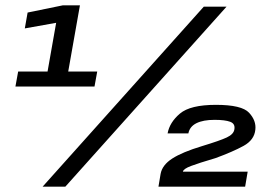

<svg xmlns="http://www.w3.org/2000/svg" viewBox="-20 -699 1023 719"><path d="M37.8 -375H333.9L344.1 -431.2H235.5L279.3 -679H215.1L83.4 -652L72.9 -592.6L190.3 -613.6L158.1 -431.2H48ZM139.6 0H224.7L828.3 -674H743.1ZM573.4 0H898L907.5 -56.2H664.9Q666.8 -66.7 695.4 -77.5Q723.9 -88.3 787 -106.9Q851.5 -130.5 891.9 -152.6Q932.4 -174.8 936.2 -213.4Q940.1 -247.3 912.7 -276.8Q885.4 -306.4 788.7 -306.4Q692.6 -306.4 653.9 -273.7Q615.2 -241 607.6 -199.4H685.4Q690.2 -224.9 715.5 -237.6Q740.8 -250.2 783.5 -250.2Q822.6 -250.2 842.1 -242.9Q861.6 -235.6 857.6 -214.2Q854.9 -196.3 829.1 -184.2Q803.3 -172.1 736.4 -151.8Q662.5 -129.5 624.9 -105.2Q587.3 -80.8 581.4 -47.7Z"/></svg>

Font: Anybody Thin
Style: Italic
Weight: 100
Italic angle: -10°
Designer: Tyler Finck
Foundry: Etcetera Type Company
Version: Version 1.114;gftools[0.9.25]